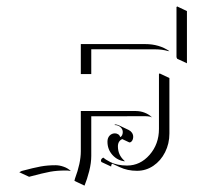

<svg xmlns="http://www.w3.org/2000/svg" viewBox="-20 -508 602 588"><path d="M39.1 19.5 46.4 15.6Q83.7 5.6 104.7 1.8Q125.7 -2 150.1 -2Q162.1 -2 175 2.6Q188 7.1 197 15.9L193.1 15.1Q186.8 13.9 180.2 14.2Q154.5 14.2 133.8 17.9Q113 21.7 69.1 33.4ZM208 45.9 209.5 39.3Q227.5 -8.5 227.5 -44.9V-168H395.5Q410.2 -168 423.3 -162.8Q436.5 -157.7 445.6 -148.4L440.4 -150.6Q433.1 -152.1 425.5 -152.1L259.5 -151.9V-30.8Q259.5 -8.8 253.2 16.1Q246.8 41 239 60.1H238ZM227.5 -281.2V-373H424.8Q467.5 -373 499 -351.3L494.9 -351.6Q476.8 -356.9 454.8 -356.9L259.5 -357.2V-281.2ZM289.1 -16.8Q289.8 -20.3 292.1 -22.5Q294.4 -24.7 296.1 -25.4Q299.8 -22.2 304.2 -19.4Q308.6 -16.6 317.9 -11.7Q327.1 -6.8 340.6 -3.9Q354 -1 369.1 -1Q409.4 -1 438.1 -33.8Q466.8 -66.7 466.8 -113.3V-281.2L468.8 -283.2L498.8 -269V-99.1Q498.8 -68.1 485.6 -41.9Q472.4 -15.6 449.6 -0.2Q426.8 15.1 399.7 15.1Q370.4 15.1 346.7 3.9L323.5 -6.8Q320.3 -3.4 320.3 2L290.3 -12ZM309.1 -74.2Q309.1 -85.7 315.7 -92.7Q322.3 -99.6 332 -99.6Q337.2 -99.6 341.9 -96.7Q346.7 -93.8 347.9 -88.1Q351.6 -89.4 353.8 -93.6Q356 -97.9 356 -103.5Q356 -112.3 348.9 -118.7Q341.8 -125 331.5 -125V-127Q338.1 -127 343.8 -124.3L373.8 -110.1Q380.1 -107.2 384 -101.6Q387.9 -95.9 387.9 -89.4Q387.9 -82 384.5 -76.9Q381.1 -71.8 376.2 -71.8L354.5 -82Q348.4 -79.6 344.7 -73.9Q341.1 -68.1 341.1 -60.1Q341.1 -33.4 360.6 -16.1L362.5 -13.9Q339.8 -16.4 324.5 -33.3Q309.1 -50.3 309.1 -74.2ZM520.5 -333V-486.3L522.5 -488.3L552.5 -474.1V-314.2L522.5 -328.1Z"/></svg>

Font: AgreloyOut1
Style: Medium
Weight: 400
Designer: gluk
Foundry: gluk
Version: Version 0.27